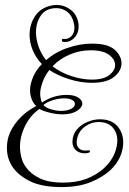

<svg xmlns="http://www.w3.org/2000/svg" viewBox="-20 -695 523 779"><path d="M230 64Q159 64 112 45Q60 22 34 -13.5Q8 -49 8 -95Q8 -117 14 -139Q25 -175 53.5 -208Q82 -241 127 -265Q117 -273 109.5 -290.5Q102 -308 102 -329Q102 -334 102.5 -339.5Q103 -345 104 -350Q115 -400 150 -435Q125 -461 112.5 -492Q100 -523 100 -554Q100 -595 121.5 -628.5Q143 -662 186 -672Q198 -675 209 -675Q240 -675 266 -656Q292 -637 298 -601Q299 -598 299 -594.5Q299 -591 299 -588Q299 -559 280.5 -540.5Q262 -522 236 -525Q231 -527 231 -532Q231 -539 237 -537Q257 -535 269.5 -548Q282 -561 282 -583Q282 -587 281.5 -591Q281 -595 280 -599Q274 -630 254 -646Q234 -662 209 -662Q167 -662 146.5 -633Q126 -604 126 -564Q126 -536 136.5 -506Q147 -476 167 -451Q205 -484 255 -501Q305 -518 354 -518Q418 -518 445.5 -493Q473 -468 473 -438Q473 -408 443.5 -383.5Q414 -359 352 -359Q308 -359 261.5 -373.5Q215 -388 180 -411Q155 -379 146 -339Q143 -327 143 -315Q143 -305 145 -296Q147 -287 150 -279Q176 -296 201 -303Q226 -310 250 -310Q282 -310 298.5 -298.5Q315 -287 314 -273Q312 -257 290.5 -244Q269 -231 234 -231Q208 -231 180.5 -238Q153 -245 140 -253Q103 -227 82 -184.5Q61 -142 61 -98Q61 -93 61.5 -87Q62 -81 63 -75Q65 -59 70.5 -44Q76 -29 86 -16Q106 12 142.5 29Q179 46 234 46Q288 46 330 31Q375 13 403.5 -14Q432 -41 445 -73Q456 -101 456 -124Q456 -157 436.5 -178.5Q417 -200 379 -200Q351 -200 325.5 -182Q300 -164 293 -133Q292 -129 291.5 -125.5Q291 -122 291 -118Q291 -102 300.5 -93Q310 -84 326 -84Q329 -84 332 -84.5Q335 -85 338 -85H341Q345 -85 345 -82Q345 -77 339 -75Q335 -74 331.5 -73.5Q328 -73 324 -73Q302 -73 288 -85.5Q274 -98 274 -119Q274 -148 291 -168.5Q308 -189 334 -200Q360 -211 385 -211Q432 -211 456 -183.5Q480 -156 480 -117Q480 -94 471 -68Q457 -31 426 -3Q395 25 346.5 44.5Q298 64 230 64ZM353 -372Q400 -372 423.5 -390.5Q447 -409 447 -431Q447 -454 422.5 -472.5Q398 -491 348 -491Q304 -491 263.5 -474Q223 -457 193 -426Q227 -400 270.5 -386Q314 -372 353 -372ZM225 -245Q252 -245 268 -253Q284 -261 284 -274Q284 -283 272.5 -289.5Q261 -296 239 -296Q220 -296 196 -289Q172 -282 156 -269Q166 -258 185.5 -252Q205 -246 225 -245Z"/></svg>

Font: Puppies Play
Style: Regular
Weight: 400
Designer: Robert E. Leuschke
Foundry: Robert E. Leuschke
Version: Version 1.010; ttfautohint (v1.8.3)